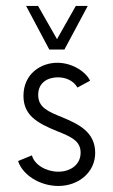

<svg xmlns="http://www.w3.org/2000/svg" viewBox="-20 -615 380 643"><path d="M145 -449.2H195.8L273.9 -595.2H233.9L170.9 -483.9L107.4 -595.2H67.4ZM175.3 7.8C243.2 7.8 298.8 -38.1 298.8 -103C298.8 -174.3 240.7 -200.2 188.5 -222.2C139.6 -241.7 107.9 -255.9 107.9 -297.4C107.9 -337.9 139.2 -356 173.8 -356C201.7 -356 226.6 -344.2 239.3 -321.8L281.7 -344.7C266.1 -377 219.7 -404.8 171.9 -404.8C116.7 -404.8 58.6 -367.7 58.6 -293.9C58.6 -228 106 -202.6 169.9 -176.3C217.8 -157.2 250 -143.6 250 -103.5C250 -63.5 215.8 -40 175.3 -40C134.8 -40 95.2 -63 86.9 -94.7L40.5 -75.7C55.7 -28.8 113.8 7.8 175.3 7.8Z"/></svg>

Font: Now Light
Style: Regular
Weight: 300
Designer: Alfredo Marco Pradil
Foundry: Alfredo Marco Pradil
Version: Version 1.200;hotconv 1.0.109;makeotfexe 2.5.65596